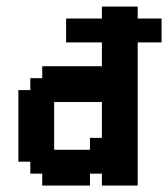

<svg xmlns="http://www.w3.org/2000/svg" viewBox="-20 -576 521 596"><path d="M185.2 -518.5H296.3V-555.6H407.4V-518.5H481.5V-444.4H407.4V0H296.3V-37H259.3V0H111.1V-37H74.1V-74.1H37V-296.3H74.1V-333.3H111.1V-370.4H296.3V-444.4H185.2ZM259.3 -148.1H296.3V-259.3H148.1V-111.1H259.3Z"/></svg>

Font: Jersey 15
Style: Regular
Weight: 400
Designer: Sarah Cadigan-Fried
Version: Version 1.001; ttfautohint (v1.8.4.7-5d5b)